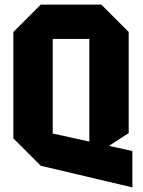

<svg xmlns="http://www.w3.org/2000/svg" viewBox="-20 -720 620 834"><path d="M38 -119V-581L157 -700H420L539 -581V-142L368 -31V-551H209V-140L555 -64V94L157 0Z"/></svg>

Font: Tektur SemiCondensed
Style: Bold
Weight: 700
Width: 4
Designer: Adam Jagosz
Foundry: Adam Jagosz
Version: Version 1.005;gftools[0.9.30]